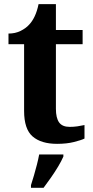

<svg xmlns="http://www.w3.org/2000/svg" viewBox="-20 -680 445 921"><path d="M253.9 10Q177.3 10 136.5 -25.4Q95.6 -60.7 95.6 -147.9V-468H20.7V-519Q53.2 -519 78.7 -531.7Q104.2 -544.4 119 -560.9Q134.3 -576.5 146.2 -601.4Q158 -626.2 165 -660.2H248.2V-536H376.3V-468H248.2V-158.2Q248.2 -113.6 263.7 -92.5Q279.1 -71.4 314.3 -71.4Q333.5 -71.4 351.4 -74Q369.3 -76.6 385.3 -80.2V-15.3Q369.4 -7.5 334.7 1.2Q300 10 253.9 10ZM128.6 208Q135.2 187.7 142.8 161.9Q150.4 136 157.2 109.3Q163.9 82.7 167.9 61H284V71Q275 92 259 118.7Q243 145.4 224.1 172.4Q205.2 199.4 188.9 221H128.6Z"/></svg>

Font: Noto Serif Malayalam
Style: Regular
Weight: 400
Designer: Indian type Foundry, Jelle Bosma, Monotype Design Team
Foundry: Monotype Imaging Inc.
Version: Version 2.103